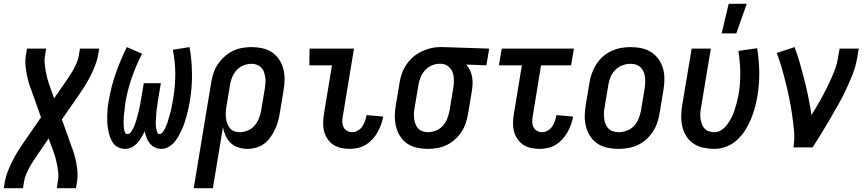

<svg xmlns="http://www.w3.org/2000/svg" viewBox="-52 -776 4572 1011"><path d="M-32 215 -26 178Q-21 152 -11 126.5Q-1 101 11 76.5Q23 52 37.5 28Q52 4 68 -19L164 -158L115 -296Q106 -318 99.5 -340.5Q93 -363 88.5 -386.5Q84 -410 82 -434Q80 -458 84 -483L90 -520H191L185 -483Q181 -462 183 -442Q185 -422 188.5 -402.5Q192 -383 197 -364Q202 -345 209 -326L233 -258L287 -336Q299 -354 311 -371.5Q323 -389 333 -407Q343 -425 351.5 -444.5Q360 -464 363 -483L369 -520H470L464 -483Q459 -457 449 -431.5Q439 -406 427 -381.5Q415 -357 400.5 -333Q386 -309 370 -286L274 -147L323 -9Q332 13 338.5 35.5Q345 58 349.5 81.5Q354 105 356 129Q358 153 354 178L348 215H247L253 178Q257 157 255 137Q253 117 249.5 97.5Q246 78 241 59Q236 40 229 21L204 -47L151 31Q139 49 127 66.5Q115 84 105 102Q95 120 86.5 139.5Q78 159 75 178L69 215Z M608 8Q588 8 571 0Q554 -8 543.5 -23Q533 -38 527 -55.5Q521 -73 517.5 -92Q514 -111 513 -130Q512 -149 512.5 -169Q513 -189 515 -208.5Q517 -228 521 -248Q533 -319 557.5 -389.5Q582 -460 616 -528L696 -493Q664 -431 641.5 -365.5Q619 -300 608 -234Q607 -226 606 -217Q605 -208 604 -199Q603 -190 602 -181.5Q601 -173 600 -164Q599 -155 599 -146.5Q599 -138 599 -129Q599 -120 599.5 -111.5Q600 -103 601.5 -95Q603 -87 606.5 -78.5Q610 -70 619 -70Q628 -70 634.5 -77.5Q641 -85 645.5 -93Q650 -101 653.5 -109Q657 -117 660 -125.5Q663 -134 665.5 -142.5Q668 -151 670 -159Q672 -167 674.5 -175.5Q677 -184 679 -192.5Q681 -201 682.5 -209.5Q684 -218 686 -226.5Q688 -235 689 -243.5Q690 -252 692 -260L705 -338H795L782 -260Q780 -252 779 -243.5Q778 -235 777 -226.5Q776 -218 774.5 -209.5Q773 -201 772 -193Q771 -185 771 -176.5Q771 -168 770 -159.5Q769 -151 768.5 -143Q768 -135 768 -126.5Q768 -118 769 -110Q770 -102 771.5 -94Q773 -86 776.5 -78Q780 -70 788 -70Q796 -70 802.5 -77.5Q809 -85 813 -92.5Q817 -100 821 -108.5Q825 -117 828 -125Q831 -133 833 -141Q835 -149 837.5 -157.5Q840 -166 842.5 -174Q845 -182 847 -190.5Q849 -199 850.5 -207Q852 -215 853.5 -223.5Q855 -232 857 -240Q859 -248 860 -256Q871 -322 871 -387Q871 -452 858 -514L946 -528Q958 -460 959 -389Q960 -318 948 -246Q945 -227 941 -208.5Q937 -190 932 -171Q927 -152 921 -133.5Q915 -115 907 -97Q899 -79 889.5 -61.5Q880 -44 867 -28.5Q854 -13 836 -2.5Q818 8 799 8Q780 8 764 0.5Q748 -7 737 -20.5Q726 -34 720 -50.5Q714 -67 710 -84Q702 -68 693 -52.5Q684 -37 671 -23Q658 -9 641.5 -0.5Q625 8 608 8Z M968 215 1060 -341Q1064 -366 1072 -390.5Q1080 -415 1094.5 -437Q1109 -459 1129.5 -477.5Q1150 -496 1173.5 -507.5Q1197 -519 1222 -523.5Q1247 -528 1272 -528Q1301 -528 1329 -522Q1357 -516 1379.5 -501Q1402 -486 1417.5 -463Q1433 -440 1440 -413Q1447 -386 1446.5 -357Q1446 -328 1441 -299L1421 -179Q1418 -157 1411.5 -135Q1405 -113 1395 -92Q1385 -71 1371 -52Q1357 -33 1338.5 -19Q1320 -5 1297 1.5Q1274 8 1252 8Q1227 8 1203.5 0.5Q1180 -7 1163 -23Q1146 -39 1136 -61Q1126 -83 1122 -107L1069 215ZM1210 -80Q1231 -80 1252 -88.5Q1273 -97 1288 -114Q1303 -131 1311 -151.5Q1319 -172 1323 -193L1343 -313Q1345 -328 1346 -342.5Q1347 -357 1344.5 -371Q1342 -385 1337.5 -398Q1333 -411 1323 -421Q1313 -431 1300 -435.5Q1287 -440 1272 -440Q1251 -440 1230 -431.5Q1209 -423 1193.5 -406Q1178 -389 1170 -368.5Q1162 -348 1159 -327L1141 -219Q1138 -204 1137 -188Q1136 -172 1137.5 -157Q1139 -142 1144 -128Q1149 -114 1157.5 -102.5Q1166 -91 1180 -85.5Q1194 -80 1210 -80Z M1790 8Q1766 8 1743.5 3Q1721 -2 1703 -14Q1685 -26 1672.5 -44.5Q1660 -63 1654.5 -84.5Q1649 -106 1649.5 -130Q1650 -154 1654 -177L1696 -432H1577L1578 -520H1812L1753 -163Q1750 -148 1750.5 -133.5Q1751 -119 1757 -106.5Q1763 -94 1775.5 -87Q1788 -80 1802 -80Q1818 -80 1832.5 -88.5Q1847 -97 1856 -110.5Q1865 -124 1870 -139Q1875 -154 1878 -170L1966 -162Q1962 -141 1954.5 -120Q1947 -99 1936 -79.5Q1925 -60 1909.5 -43Q1894 -26 1874.5 -14Q1855 -2 1833 3Q1811 8 1790 8Z M2201 8Q2172 8 2144 2Q2116 -4 2093.5 -19Q2071 -34 2056 -57Q2041 -80 2034 -107Q2027 -134 2027 -163Q2027 -192 2032 -221L2052 -341Q2056 -366 2064.5 -390Q2073 -414 2088 -436Q2103 -458 2123 -475.5Q2143 -493 2167 -504.5Q2191 -516 2215.5 -522Q2240 -528 2265 -528H2281L2524 -520L2509 -432L2403 -436Q2415 -423 2422.5 -407Q2430 -391 2433.5 -373Q2437 -355 2436.5 -336Q2436 -317 2433 -299L2413 -179Q2409 -154 2401 -129.5Q2393 -105 2379 -83Q2365 -61 2344.5 -42.5Q2324 -24 2300.5 -12.5Q2277 -1 2251.5 3.5Q2226 8 2201 8ZM2202 -80Q2223 -80 2244 -88.5Q2265 -97 2280 -114Q2295 -131 2303 -151.5Q2311 -172 2315 -193L2335 -313Q2338 -334 2338 -355Q2338 -376 2331.5 -394.5Q2325 -413 2309.5 -425.5Q2294 -438 2274 -440H2260Q2240 -440 2219.5 -430.5Q2199 -421 2184.5 -404.5Q2170 -388 2162 -367.5Q2154 -347 2151 -327L2131 -207Q2128 -192 2127.5 -177.5Q2127 -163 2129 -149Q2131 -135 2136 -122Q2141 -109 2150.5 -99Q2160 -89 2173.5 -84.5Q2187 -80 2202 -80Z M2790 8Q2766 8 2743.5 3Q2721 -2 2703 -14Q2685 -26 2672.5 -44.5Q2660 -63 2654.5 -84.5Q2649 -106 2649.5 -130Q2650 -154 2654 -177L2696 -432H2575L2590 -520H2970L2955 -432H2797L2753 -163Q2750 -148 2750.5 -133.5Q2751 -119 2757 -106.5Q2763 -94 2775.5 -87Q2788 -80 2802 -80Q2818 -80 2832.5 -88.5Q2847 -97 2856 -110.5Q2865 -124 2870 -139Q2875 -154 2878 -170L2966 -162Q2962 -141 2954.5 -120Q2947 -99 2936 -79.5Q2925 -60 2909.5 -43Q2894 -26 2874.5 -14Q2855 -2 2833 3Q2811 8 2790 8Z M3205 8Q3175 8 3147 2Q3119 -4 3096 -18.5Q3073 -33 3057.5 -56Q3042 -79 3034.5 -106Q3027 -133 3027 -162.5Q3027 -192 3032 -221L3052 -341Q3056 -366 3065 -391Q3074 -416 3088.5 -438.5Q3103 -461 3123.5 -479Q3144 -497 3168.5 -508Q3193 -519 3218 -523.5Q3243 -528 3268 -528Q3298 -528 3326 -522Q3354 -516 3377 -501.5Q3400 -487 3416 -464Q3432 -441 3439.5 -414Q3447 -387 3446.5 -357.5Q3446 -328 3441 -299L3421 -179Q3417 -154 3408.5 -129Q3400 -104 3385 -81.5Q3370 -59 3350 -41Q3330 -23 3305.5 -12Q3281 -1 3255.5 3.5Q3230 8 3205 8ZM3205 -80Q3227 -80 3248.5 -88Q3270 -96 3286 -112.5Q3302 -129 3310.5 -150.5Q3319 -172 3323 -193L3343 -313Q3345 -328 3345.5 -343Q3346 -358 3344 -372Q3342 -386 3336.5 -399Q3331 -412 3321 -421.5Q3311 -431 3297.5 -435.5Q3284 -440 3269 -440Q3247 -440 3225.5 -432Q3204 -424 3187.5 -407.5Q3171 -391 3162.5 -369.5Q3154 -348 3151 -327L3131 -207Q3128 -192 3128 -177Q3128 -162 3130 -148Q3132 -134 3137.5 -121Q3143 -108 3152.5 -98.5Q3162 -89 3176 -84.5Q3190 -80 3205 -80Z M3709 8Q3680 8 3652 2Q3624 -4 3601 -19Q3578 -34 3563 -57Q3548 -80 3541.5 -107Q3535 -134 3535 -163Q3535 -192 3540 -221L3590 -520H3691L3639 -207Q3636 -192 3635.5 -177.5Q3635 -163 3637 -149Q3639 -135 3644 -122Q3649 -109 3658 -99Q3667 -89 3681 -84.5Q3695 -80 3709 -80Q3725 -80 3740 -87.5Q3755 -95 3766 -107Q3777 -119 3786 -133Q3795 -147 3802 -161.5Q3809 -176 3814 -191Q3819 -206 3823.5 -221.5Q3828 -237 3831.5 -252Q3835 -267 3838 -283Q3847 -340 3846 -396.5Q3845 -453 3836 -508L3935 -522Q3945 -461 3946 -397.5Q3947 -334 3936 -269Q3931 -238 3922.5 -207.5Q3914 -177 3901.5 -147Q3889 -117 3871 -89Q3853 -61 3828 -38Q3803 -15 3771.5 -3.5Q3740 8 3709 8ZM3748 -600 3785 -756H3880L3825 -600Z M4126 0Q4133 -44 4129 -87Q4125 -130 4119 -172Q4113 -214 4104.5 -255.5Q4096 -297 4086 -337.5Q4076 -378 4064.5 -418Q4053 -458 4038 -497L4132 -528Q4148 -485 4160.5 -441Q4173 -397 4184.5 -352Q4196 -307 4205 -261.5Q4214 -216 4221 -170Q4236 -194 4250 -218Q4264 -242 4277.5 -266.5Q4291 -291 4303 -315.5Q4315 -340 4326 -365Q4337 -390 4346.5 -416Q4356 -442 4360 -468L4369 -520H4470L4461 -468Q4454 -427 4438 -386Q4422 -345 4403.5 -305.5Q4385 -266 4363.5 -227.5Q4342 -189 4319.5 -151Q4297 -113 4274 -75Q4251 -37 4227 0Z"/></svg>

Font: Iosevka Term Curly Semibold
Style: Italic
Weight: 600
Italic angle: -9°
Designer: Belleve Invis
Foundry: Belleve Invis
Version: Version 32.3.0